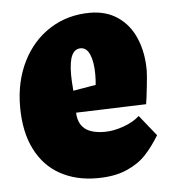

<svg xmlns="http://www.w3.org/2000/svg" viewBox="-42 -503 494 556"><g transform="rotate(-5 205.0 -224.5)"><path d="M402.3 -93.8 354 -153.8Q335.9 -137.2 306.9 -127Q277.8 -116.7 252.4 -116.7Q213.4 -116.7 194.3 -132.3Q175.3 -147.9 174.3 -179.2L378.4 -186Q380.9 -199.7 384.8 -235.6Q388.7 -271.5 388.7 -283.2Q388.7 -335.4 371.3 -376.5Q354 -417.5 320.3 -440.7Q286.6 -463.9 239.3 -463.9Q174.3 -463.9 123 -431.4Q71.8 -398.9 43 -341.1Q14.2 -283.2 14.2 -210Q14.2 -137.2 39.8 -86.4Q65.4 -35.6 111.6 -10.3Q157.7 15.1 218.3 15.1Q268.6 15.1 303.5 0.2Q338.4 -14.6 360.4 -37.8Q382.3 -61 402.3 -93.8ZM239.3 -284.2Q239.3 -270 237.8 -254.4L171.9 -243.2Q169.4 -272.5 169.4 -289.6Q169.4 -328.6 178 -346.2Q186.5 -363.8 203.6 -363.8Q221.2 -363.8 230.2 -342.3Q239.3 -320.8 239.3 -284.2Z"/></g></svg>

Font: Neuton ExtraBold
Style: Regular
Weight: 800
Designer: Brian M Zick
Foundry: Brian M Zick
Version: Version 1.560